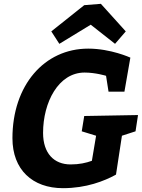

<svg xmlns="http://www.w3.org/2000/svg" viewBox="-20 -971 741 1003"><path d="M586 -59 617 -262 688 -285 701 -370 420 -365 407 -285 482 -262 460 -131C430 -120 394 -112 349 -112C262 -112 205 -170 205 -277C205 -436 285 -592 422 -592C479 -592 534 -575 534 -575L547 -492H630L661 -670C661 -670 559 -717 441 -717C211 -717 45 -525 45 -249C45 -85 149 12 309 12C430 12 525 -25 586 -59ZM454 -842 581 -742 637 -807 507 -951 420 -944 248 -807 290 -742Z"/></svg>

Font: Bitter
Style: Bold Italic
Weight: 700
Designer: Sol Matas
Foundry: Sol Matas
Version: Version 1.002